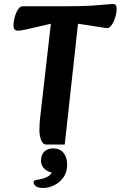

<svg xmlns="http://www.w3.org/2000/svg" viewBox="-20 -711 600 955"><path d="M211 8Q193 8 184.5 -14.5Q176 -37 176 -64Q176 -91 179.5 -124.5Q183 -158 190 -216L233 -593L108 -564Q96 -562 85.5 -560Q75 -558 69 -558Q58 -558 52 -565.5Q46 -573 47 -587Q48 -610 54.5 -631Q61 -652 71 -666Q81 -680 93 -680H315Q392 -680 437.5 -683Q483 -686 506.5 -688.5Q530 -691 541 -691Q551 -691 555 -687Q559 -683 560 -671Q561 -651 554 -627.5Q547 -604 536 -587.5Q525 -571 514 -571Q507 -571 490.5 -574Q474 -577 453 -580L368 -593L302 8ZM147 196Q147 189 153 186.5Q159 184 173 182Q203 177 222 164.5Q241 152 245 120L251 148Q223 148 203.5 131Q184 114 184 88Q184 58 201 42.5Q218 27 245 27Q277 27 295.5 49Q314 71 314 107Q314 146 295 172Q276 198 248.5 211Q221 224 195 224Q169 224 158 215Q147 206 147 196Z"/></svg>

Font: Alkatra Medium
Style: Regular
Weight: 500
Designer: Suman Bhandary
Version: Version 1.100;gftools[0.9.22]